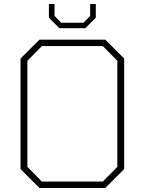

<svg xmlns="http://www.w3.org/2000/svg" viewBox="-20 -934 719 954"><path d="M275 -794 223 -846V-914H251V-855L284 -821H395L428 -855V-914H456V-846L404 -794ZM176 0 82 -94V-643L176 -737H503L597 -643V-94L503 0ZM188 -32H491L563 -105V-632L491 -705H188L116 -632V-105Z"/></svg>

Font: Tomorrow ExtraLight
Style: Regular
Weight: 275
Designer: Tony de Marco, Monica Rizzolli
Foundry: Just in Type
Version: Version 2.002